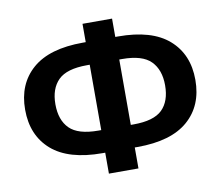

<svg xmlns="http://www.w3.org/2000/svg" viewBox="-80 -817 1060 922"><g transform="rotate(-10 450.5 -356.0)"><path d="M522.5 -720.7H378.4V-631.3H364.7Q200.7 -631.3 118 -559.2Q35.4 -487.1 35.4 -362.1Q35.4 -236.6 118 -164.4Q200.7 -92.3 364.7 -92.3H378.4V9.8H522.5V-92.3H536.1Q700 -92.3 782.7 -164.2Q865.5 -236.1 865.5 -361.8Q865.5 -486.6 782.7 -559Q700 -631.3 536.1 -631.3H522.5ZM536.1 -521.2Q634.8 -521.2 676.3 -479.1Q717.8 -437 717.8 -361.3Q717.8 -283.7 676.3 -243Q634.8 -202.4 536.1 -202.4H522.5V-521.2ZM364.7 -521.2H378.4V-202.4H364.7Q266.1 -202.4 224.6 -243.9Q183.1 -285.4 183.1 -362.5Q183.1 -438.7 224.6 -480Q266.1 -521.2 364.7 -521.2Z"/></g></svg>

Font: Roboto Flex
Style: Regular
Weight: 400
Designer: Berlow after Robertson
Foundry: Google
Version: Version 3.200;gftools[0.9.32]